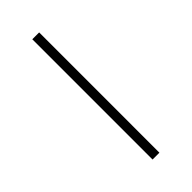

<svg xmlns="http://www.w3.org/2000/svg" viewBox="-306 -824 1129 1129"><g transform="rotate(-45 258.0 -260.0)"><path d="M229 240H286V-760H229Z"/></g></svg>

Font: Noto Serif Devanagari SemiCondensed
Style: Regular
Weight: 400
Width: 4
Designer: Universal Thirst, Indian Type Foundry and the Monotype Design Team
Foundry: Monotype Imaging Inc.
Version: Version 2.004